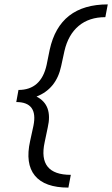

<svg xmlns="http://www.w3.org/2000/svg" viewBox="-20 -731 510 873"><path d="M206 -505Q251 -711 470 -711L459 -653Q385 -653 337.5 -613Q290 -573 273 -499L258 -430Q236 -327 146 -292Q221 -254 197 -151L183 -84Q151 64 302 64L291 122Q183 122 138.5 67.5Q94 13 117 -90L132 -159Q154 -267 54 -267L64 -322Q167 -322 192 -436Z"/></svg>

Font: EauTestInfant Medium
Style: Italic
Weight: 500
Italic angle: -12°
Designer: Christian Thalmann (Catharsis Fonts)
Version: Version 0.001;PS 000.001;hotconv 1.0.88;makeotf.lib2.5.64775